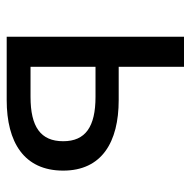

<svg xmlns="http://www.w3.org/2000/svg" viewBox="-18 -566 583 588"><g transform="rotate(90 274.0 -271.5)"><path d="M92 0H286C415 0 502 -53 502 -173C502 -291 415 -343 286 -343H184V-543H92ZM184 -73V-272H276C368 -272 412 -241 412 -173C412 -104 368 -73 276 -73Z"/></g></svg>

Font: Noto Sans HK
Style: Regular
Weight: 400
Designer: Ryoko NISHIZUKA 西塚涼子 (kana, bopomofo & ideographs); Paul D. Hunt (Latin, Greek & Cyrillic); Sandoll Communications 산돌커뮤니
Foundry: Adobe
Version: Version 2.004;hotconv 1.0.118;makeotfexe 2.5.65603